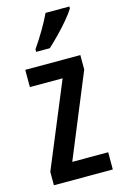

<svg xmlns="http://www.w3.org/2000/svg" viewBox="-118 -819 556 872"><g transform="rotate(-15 160.0 -383.0)"><path d="M300 0H23V-63L187 -459H33V-540H292V-472L131 -81H300ZM301 -757Q289 -737 265 -708.5Q241 -680 214 -652.5Q187 -625 166 -606H102V-618Q157 -698 189 -766H301Z"/></g></svg>

Font: Noto Sans Khmer UI ExtraCondensed Medium
Style: Regular
Weight: 500
Width: 2
Designer: Danh Hong and the Monotype Design Team
Foundry: Monotype Imaging Inc.
Version: Version 2.002; ttfautohint (v1.8.4.7-5d5b)